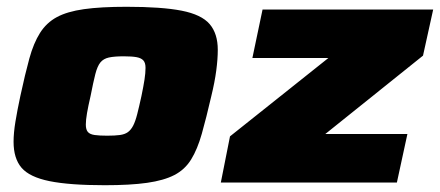

<svg xmlns="http://www.w3.org/2000/svg" viewBox="-20 -538 1297 566"><path d="M289 8Q185 8 126 -4Q67 -16 43.5 -43.5Q20 -71 20 -120Q20 -146 25.5 -179.5Q31 -213 40 -255Q54 -320 66.5 -365.5Q79 -411 98 -441Q117 -471 147.5 -487.5Q178 -504 227.5 -511Q277 -518 353 -518Q457 -518 515.5 -506.5Q574 -495 598 -467Q622 -439 622 -391Q622 -364 617.5 -330Q613 -296 603 -255Q588 -190 575 -144Q562 -98 543.5 -68Q525 -38 494 -22Q463 -6 413.5 1Q364 8 289 8ZM296 -138Q319 -138 333.5 -140Q348 -142 357 -148.5Q366 -155 372.5 -167.5Q379 -180 384.5 -201.5Q390 -223 397 -255Q403 -284 406 -303.5Q409 -323 409 -338Q409 -353 402.5 -360Q396 -367 382.5 -369.5Q369 -372 345 -372Q317 -372 301 -368.5Q285 -365 276 -354Q267 -343 261 -319.5Q255 -296 247 -255Q240 -225 236.5 -204.5Q233 -184 233 -171Q233 -156 239 -149Q245 -142 259 -140Q273 -138 296 -138Z M631 0 658 -136 948 -367H724L754 -510H1257L1227 -374L939 -143H1181L1150 0Z"/></svg>

Font: Saira Expanded ExtraBold
Style: Italic
Weight: 800
Width: 7
Italic angle: -12°
Designer: Hector Gatti with collaboration of the Omnibus-Type team
Foundry: Omnibus-Type
Version: Version 1.101